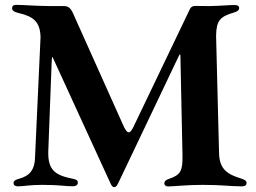

<svg xmlns="http://www.w3.org/2000/svg" viewBox="-20 -752 1040 781"><path d="M445 9.2C449.9 9.2 454.5 6.4 461.3 -7.8L697.8 -504.3L708.5 -526.3C712 -533 713.1 -533 713.8 -526.3L722.3 -121.4C723.4 -57.5 715.9 -40.5 665.8 -23.8C653.8 -19.9 648.8 -14.2 648.4 -6.4C648.8 1.1 653.8 6.4 664.1 6.4C683.6 6.4 738.3 0 804.7 0C884.6 0 916.2 6 963.4 6C978 6 983 0 983 -7.5C983 -16 976.6 -21.3 958.5 -26.6C907.7 -42.3 872.9 -62.1 871.1 -127.1L859 -605.5C859.7 -668.3 875.4 -684.7 930.4 -700.6C946.7 -705.3 952.8 -710.9 952.8 -719.5C952.8 -726.2 947.8 -731.5 937.1 -731.5C912.3 -731.9 877.8 -728 832.4 -727.3C788.7 -727.3 783.7 -728 775.2 -728C764.6 -728 757.1 -724.4 752.5 -715.2L523.1 -236.5C516.3 -222.3 509.9 -213.8 503.6 -213.8C496.1 -213.8 488.6 -225.1 479.8 -245.7L277.3 -697.4C267.4 -719.5 257.5 -727.3 239.7 -727.3C231.9 -727.3 218.8 -727.3 207.4 -727.3H184.3C123.9 -727.6 77.8 -732.2 45.5 -732.2C34.1 -732.2 29.1 -726.6 29.1 -718.8C29.1 -710.2 35.2 -703.8 56.1 -698.9C115.8 -685 143.5 -663.7 144.9 -600.5L122.2 -105.8C119 -40.5 77.1 -30.9 51.5 -23.1C41.9 -19.9 35.2 -16 35.2 -7.5C35.2 3.2 44.4 6 54 6C72.8 6 101.9 0 151.3 0C224.8 0 243.3 5.7 275.6 5.7C287.6 5.7 296.9 1.1 296.5 -9.2C296.9 -18.5 289.4 -22 277.7 -24.5C207.4 -38.4 173.3 -57.2 176.5 -138.8L190 -495.4L191.1 -513.5C191.8 -519.9 192.5 -521.7 194.6 -518.1L429.3 -6.4C435 6.4 439.6 9.2 445 9.2Z"/></svg>

Font: Margiela Serif Semibold
Style: Regular
Weight: 600
Designer: Andreas Faust, Stefan Endress
Version: Version 1.002;FEAKit 1.0